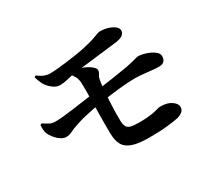

<svg xmlns="http://www.w3.org/2000/svg" viewBox="-138 -942 1277 1171"><g transform="rotate(-30 500.0 -356.0)"><path d="M611.2 -0.2Q534 -0.2 492.2 -15.2Q450.5 -30.2 434.2 -60.1Q417.8 -89.9 416.4 -134.9Q415.6 -160.5 415.8 -199.5Q415.9 -238.5 416.5 -282.5Q417.2 -326.5 417.8 -368.8Q418.5 -411.2 418.6 -444.5Q418.7 -477.7 418 -494Q416.5 -522.4 406.4 -541.5Q396.2 -560.5 380.8 -576.5L406.5 -587.8Q446.9 -583.3 478.2 -569.9Q509.5 -556.6 527.2 -541.1Q545 -525.5 545 -514.4Q545 -499.5 536.9 -488.7Q528.8 -477.9 525.3 -462.2Q520.1 -437.6 516.7 -398.4Q513.2 -359.3 510.8 -315.7Q508.5 -272.1 507.8 -233.4Q507.2 -194.7 507.9 -171.5Q509.4 -149.5 516.7 -135.9Q523.9 -122.3 543.2 -116.6Q562.4 -110.9 599 -110.9Q641.2 -110.9 669.2 -113.8Q697.2 -116.7 715.1 -121Q733 -125.4 743.8 -128.3Q754.5 -131.1 761.8 -131.1Q811.2 -131.1 839.7 -110.8Q868.3 -90.4 868.3 -69.3Q868.3 -46.2 853.4 -34.8Q838.4 -23.5 815.4 -17.3Q792.7 -12.3 740.8 -6.2Q688.8 -0.2 611.2 -0.2ZM173.1 -256.5Q156.2 -256.5 137.2 -268.8Q118.2 -281 102.3 -300.2Q86.4 -319.3 78.2 -339.1Q73.3 -353.1 72.6 -367.5Q71.9 -381.8 73.1 -399.1L85 -403.6Q105.6 -389.3 122.9 -380.2Q140.3 -371.2 164.2 -371.2Q187 -371.2 220.8 -374.5Q254.5 -377.8 294.4 -383.3Q334.2 -388.8 376 -394.6Q417.8 -400.5 456.5 -405.7Q531.4 -415.9 599.6 -426.2Q667.9 -436.5 704.7 -443Q732.3 -448.2 750.2 -453Q768.2 -457.8 779.8 -461.1Q791.4 -464.5 798 -464.5Q812.2 -464.5 833.7 -459.4Q855.2 -454.3 876.4 -444.6Q897.5 -435 911.7 -421.6Q925.9 -408.3 925.9 -391.8Q925.9 -370.4 914.8 -358.2Q903.7 -346 882.8 -345.3Q863.5 -344.5 833.8 -347.6Q804.2 -350.7 772.1 -354.2Q740.1 -357.6 710.8 -357.6Q668.2 -357.6 600.1 -350.6Q532.1 -343.6 461.6 -332.5Q433.4 -328.5 400.9 -322Q368.3 -315.5 337 -308.1Q305.7 -300.7 279.9 -292.1Q237.8 -278.5 216.5 -267.5Q195.2 -256.5 173.1 -256.5ZM298.7 -549.2Q272.5 -549.2 246.4 -570.5Q220.3 -591.8 207.1 -616.8Q200.9 -629.9 196 -642.7Q191 -655.5 187.3 -669L199.2 -674.8Q220.8 -657.9 242 -649.6Q263.2 -641.3 284.1 -641.5Q303.5 -641.5 333.1 -644.2Q362.7 -646.9 397.3 -651.2Q431.9 -655.5 466.6 -660.8Q501.4 -666 530.4 -672.2Q592.1 -685.1 626 -698.6Q659.8 -712.1 669.8 -712.4Q703.8 -712.4 730.6 -703.4Q757.5 -694.3 773 -680.9Q788.4 -667.4 788.4 -652.5Q788.4 -636.8 775.2 -624.2Q761.9 -611.6 726.5 -606Q708.7 -603.7 677.2 -600Q645.7 -596.2 607.1 -591.8Q568.5 -587.4 530.1 -582.7Q491.6 -578.1 459.1 -574.1Q426.6 -570.1 407.5 -567.4Q383.3 -564.1 353.8 -556.6Q324.4 -549.2 298.7 -549.2Z"/></g></svg>

Font: Noto Serif KR ExtraLight
Style: Regular
Weight: 200
Designer: Ryoko NISHIZUKA 西塚涼子 (kana & ideographs); Frank Grießhammer (Latin, Greek & Cyrillic); Wenlong ZHANG 张文龙 (bopomofo); San
Foundry: Adobe
Version: Version 2.002-H1;hotconv 1.1.0;makeotfexe 2.6.0